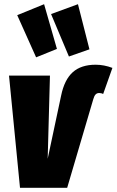

<svg xmlns="http://www.w3.org/2000/svg" viewBox="-20 -894 555 914"><path d="M189.9 -874 251 -661.1 151.9 -621.1 62 -821.8ZM351.1 -874 405.8 -659.2 308.1 -625 223.1 -827.1ZM75.2 0 22.9 -534.2H217.8L207 -138.2L271 -439Q286.6 -514.6 326.4 -550.3Q366.2 -585.9 435.1 -585.9Q475.1 -585.9 515.1 -570.8L471.2 -446.8Q462.4 -451.2 452.1 -451.2Q441.4 -451.2 434.8 -444.1Q428.2 -437 423.8 -420.9L299.8 0Z"/></svg>

Font: Fira Sans Compressed Heavy
Style: Italic
Weight: 900
Width: 3
Italic angle: -8°
Designer: Carrois Corporate & Edenspiekermann AG
Foundry: Carrois Corporate GbR & Edenspiekermann AG
Version: Version 4.203;PS 004.203;hotconv 1.0.88;makeotf.lib2.5.64775